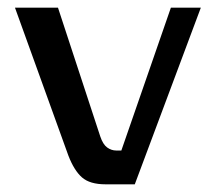

<svg xmlns="http://www.w3.org/2000/svg" viewBox="-20 -480 562 500"><path d="M255 0Q214 0 193.5 -18Q173 -36 158 -75L19 -460H131L241 -125Q248 -104 259 -96Q270 -88 283 -88H296L425 -460H503L331 0Z"/></svg>

Font: Genos Thin Medium
Style: Regular
Weight: 500
Version: Version 1.010